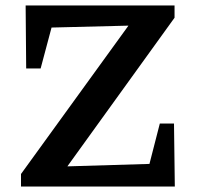

<svg xmlns="http://www.w3.org/2000/svg" viewBox="-20 -684 726 704"><path d="M57 0V-46L451 -590L169 -583L129 -433H76L74 -664H620V-619L227 -74L528 -83L566 -231H618L621 0Z"/></svg>

Font: Piazzolla Thin
Style: Bold
Weight: 700
Version: Version 2.005